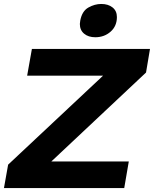

<svg xmlns="http://www.w3.org/2000/svg" viewBox="-65 -949 777 969"><path d="M672 -583 692 -702H96L72 -567H455L-24 -118L-45 0H562L585 -134H194ZM340 -845Q338 -833 338 -828Q338 -797 359.5 -779Q381 -761 416 -761Q461 -761 493 -789Q525 -817 525 -863Q525 -894 503 -911.5Q481 -929 446 -929Q413 -929 381 -911Q349 -893 340 -845Z"/></svg>

Font: Geom Bold
Style: Bold Italic
Weight: 700
Italic angle: -10°
Version: Version 1.102